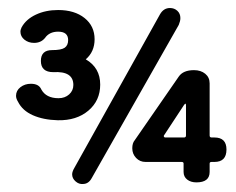

<svg xmlns="http://www.w3.org/2000/svg" viewBox="-20 -440 590 479"><path d="M124 -140Q88 -141 62 -152.5Q36 -164 25 -186Q20 -194 20 -201Q20 -214 31 -222.5Q42 -231 57 -231Q77 -231 83 -217Q95 -195 126 -195Q142 -195 152.5 -204.5Q163 -214 163 -228Q163 -263 113 -260Q82 -260 82 -288Q82 -315 110 -315Q133 -315 141.5 -321Q150 -327 150 -340Q150 -361 125 -361Q103 -361 92 -345Q82 -333 65 -333Q51 -333 41 -341Q31 -349 31 -361Q31 -364 32 -367Q33 -370 34 -372Q45 -392 69.5 -403.5Q94 -415 125 -415Q166 -415 191 -395Q216 -375 216 -342Q216 -311 194 -292Q230 -271 230 -229Q230 -189 200.5 -164Q171 -139 124 -140ZM379 -404Q388 -420 404 -420Q415 -420 422.5 -413Q430 -406 430 -395Q430 -391 429 -387Q428 -383 426 -378L209 4Q201 19 187 19Q177 20 168.5 12.5Q160 5 160 -5Q160 -12 166 -22ZM470 15Q456 15 447 8Q438 1 438 -11V-32Q438 -36 433 -36H343Q329 -36 319.5 -46Q310 -56 310 -70Q310 -83 316 -90L426 -249Q437 -265 464 -265Q481 -265 492 -256Q503 -247 503 -232V-102Q503 -97 508 -97H515Q545 -97 545 -67Q545 -36 515 -36H508Q503 -36 503 -32V-11Q503 15 470 15ZM392 -97H439Q444 -97 444 -102V-177Q444 -185 439 -178L389 -102Q388 -101 389 -99Q390 -97 392 -97Z"/></svg>

Font: Dongle
Style: Bold
Weight: 700
Designer: Yanghee Ryu
Foundry: Yanghee Ryu
Version: Version 2.000